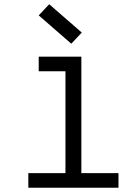

<svg xmlns="http://www.w3.org/2000/svg" viewBox="-20 -885 640 905"><path d="M288.5 0V-596L335.5 -549H162.5V-618H363.5V0ZM113.5 0V-69H538.5V0ZM316 -679 162.5 -812.5 212 -865 365.5 -731.5Z"/></svg>

Font: Victor Mono Thin
Style: Regular
Weight: 100
Monospace: yes
Designer: Rune Bjørnerås
Version: Version 1.561;gftools[0.9.30]